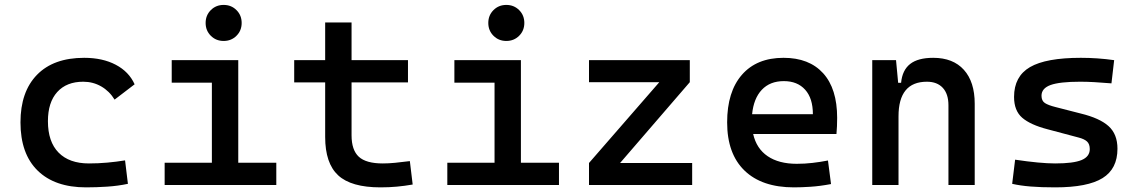

<svg xmlns="http://www.w3.org/2000/svg" viewBox="-20 -767 4728 796"><path d="M336.9 9.8Q207 9.8 136 -59.8Q64.9 -129.4 64.9 -259.8Q64.9 -386.7 133.5 -457Q202.1 -527.3 329.1 -527.3Q405.3 -527.3 460 -498.5Q514.6 -469.7 538.1 -417.5L455.1 -354Q433.6 -389.2 399.7 -408.7Q365.7 -428.2 325.2 -428.2Q255.9 -428.2 217.3 -385.5Q178.7 -342.8 178.7 -264.6Q178.7 -179.2 222.9 -134.3Q267.1 -89.4 348.6 -89.4Q386.7 -89.4 424.6 -92.8Q462.4 -96.2 498.5 -102.1L510.3 -4.9Q468.8 3.9 424.3 6.8Q379.9 9.8 336.9 9.8Z M907.2 -597.2Q875.5 -597.2 854 -618.7Q832.5 -640.1 832.5 -671.9Q832.5 -703.6 854 -725.1Q875.5 -746.6 907.2 -746.6Q939 -746.6 960.4 -725.1Q981.9 -703.6 981.9 -671.9Q981.9 -640.1 960.4 -618.7Q939 -597.2 907.2 -597.2ZM662.6 0V-92.3H858.4V-424.3H691.9V-517.6H967.8V-92.3H1125.5V0Z M1557.1 9.8Q1436 9.8 1382.1 -40Q1328.1 -89.8 1328.1 -199.2V-425.3H1199.7V-517.6H1328.1V-673.8H1437.5V-517.6H1671.4V-425.3H1437.5V-206.1Q1437.5 -145 1467.5 -117.2Q1497.6 -89.4 1566.9 -89.4Q1590.3 -89.4 1617.4 -92Q1644.5 -94.7 1679.2 -99.1L1690.9 -2Q1657.2 3.9 1625.2 6.8Q1593.3 9.8 1557.1 9.8Z M2079.1 -597.2Q2047.4 -597.2 2025.9 -618.7Q2004.4 -640.1 2004.4 -671.9Q2004.4 -703.6 2025.9 -725.1Q2047.4 -746.6 2079.1 -746.6Q2110.8 -746.6 2132.3 -725.1Q2153.8 -703.6 2153.8 -671.9Q2153.8 -640.1 2132.3 -618.7Q2110.8 -597.2 2079.1 -597.2ZM1834.5 0V-92.3H2030.3V-424.3H1863.8V-517.6H2139.6V-92.3H2297.4V0Z M2421.9 0V-91.3L2713.4 -426.3H2421.9V-517.6H2839.8V-426.3L2550.8 -91.3H2849.6V0Z M3271.5 9.8Q3138.7 9.8 3066.7 -59.8Q2994.6 -129.4 2994.6 -259.8Q2994.6 -386.7 3055.9 -457Q3117.2 -527.3 3228.5 -527.3Q3334.5 -527.3 3392.6 -463.4Q3450.7 -399.4 3450.7 -278.3Q3450.7 -242.7 3447.8 -211.4H3102.5Q3116.2 -150.9 3162.6 -119.4Q3209 -87.9 3283.2 -87.9Q3316.4 -87.9 3348.1 -91.6Q3379.9 -95.2 3412.6 -101.6L3425.3 -3.9Q3378.4 4.9 3339.8 7.3Q3301.3 9.8 3271.5 9.8ZM3229.5 -430.7Q3172.4 -430.7 3138.4 -394.8Q3104.5 -358.9 3098.1 -293.5H3350.1Q3350.1 -359.4 3318.1 -395Q3286.1 -430.7 3229.5 -430.7Z M3596.2 0V-517.6H3694.8L3703.6 -423.8H3715.8Q3720.7 -476.1 3753.2 -501.7Q3785.6 -527.3 3849.1 -527.3Q3931.2 -527.3 3976.1 -477.5Q4021 -427.7 4021 -336.9V0H3912.1V-330.6Q3912.1 -377.4 3888.7 -402.8Q3865.2 -428.2 3822.8 -428.2Q3705.1 -428.2 3705.1 -284.7V0Z M4354.5 9.8Q4295.9 9.8 4253.2 6.3Q4210.4 2.9 4176.3 -4.9L4188.5 -105Q4293 -89.4 4354.5 -89.4Q4430.2 -89.4 4464.1 -103.5Q4498 -117.7 4498 -148.9Q4498 -169.9 4486.6 -180.4Q4475.1 -190.9 4451.7 -196.8L4323.2 -231Q4252 -249.5 4218 -278.8Q4184.1 -308.1 4184.1 -365.2Q4184.1 -450.2 4250.2 -488.8Q4316.4 -527.3 4460.9 -527.3Q4530.8 -527.3 4599.1 -517.6L4587.9 -421.4Q4547.4 -424.8 4516.4 -426.5Q4485.4 -428.2 4458 -428.2Q4373.5 -428.2 4335.7 -414.6Q4297.9 -400.9 4297.9 -370.1Q4297.9 -349.1 4312 -339.8Q4326.2 -330.6 4356 -323.2L4460.4 -296.4Q4539.1 -277.3 4575.9 -244.1Q4612.8 -210.9 4612.8 -150.4Q4612.8 -66.9 4551 -28.6Q4489.3 9.8 4354.5 9.8Z"/></svg>

Font: Caskaydia Cove Medium
Style: Regular
Weight: 500
Monospace: yes
Designer: Aaron Bell
Foundry: Saja Typeworks
Version: Version 4.300; ttfautohint (v1.8.3)